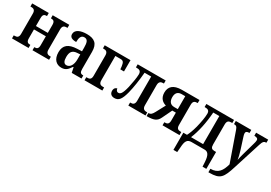

<svg xmlns="http://www.w3.org/2000/svg" viewBox="20 -1430 3590 2547"><g transform="rotate(30 1815.5 -156.0)"><path d="M16 0H270V-47H267C234 -47 209 -56 209 -113V-249H391V-113C391 -56 367 -47 333 -47H330V0H584V-47H574C538 -47 509 -58 509 -113V-423C509 -479 538 -489 574 -489H584V-536H330V-489H333C367 -489 391 -479 391 -423V-301H209V-423C209 -479 232 -489 267 -489H270V-536H16V-489H28C62 -489 91 -479 91 -423V-113C91 -56 63 -47 28 -47H16Z M775 10C843 10 869 -23 907 -78H915L931 0H1081V-47H1078C1038 -47 1025 -63 1025 -118V-376C1025 -501 966 -547 850 -547C751 -547 677 -515 677 -449C677 -404 710 -384 777 -384C777 -449 792 -493 842 -493C895 -493 906 -447 906 -373V-316L835 -313C705 -308 641 -259 641 -151C641 -41 700 10 775 10ZM817 -52C779 -52 762 -87 762 -146C762 -222 787 -262 864 -266L907 -269V-191C907 -109 872 -52 817 -52Z M1127 0H1400V-47H1381C1347 -47 1320 -57 1320 -113V-484H1399C1443 -484 1454 -462 1462 -405L1466 -363H1522V-536H1127V-489H1138C1173 -489 1202 -479 1202 -421V-113C1202 -57 1176 -47 1138 -47H1127Z M1586 7C1651 7 1684 -33 1716 -155C1739 -246 1757 -365 1767 -485H1868V-113C1868 -55 1836 -47 1809 -47H1798V0H2061V-47H2050C2022 -47 1987 -55 1987 -113V-423C1987 -481 2022 -489 2050 -489H2061V-536H1632V-489H1643C1683 -489 1712 -480 1712 -427C1712 -377 1692 -273 1680 -218C1650 -92 1624 -80 1596 -80C1572 -80 1559 -103 1559 -123C1539 -123 1513 -104 1513 -63C1513 -19 1540 7 1586 7Z M2078 0C2185 0 2232 -16 2265 -86L2336 -234H2391V-114C2391 -58 2366 -47 2330 -47H2322V0H2582V-47H2572C2530 -47 2509 -62 2509 -114V-422C2509 -474 2531 -489 2573 -489H2579V-536H2311C2179 -536 2125 -479 2125 -389C2125 -304 2175 -263 2229 -249L2153 -107C2130 -65 2113 -47 2081 -47H2078ZM2334 -287C2271 -287 2247 -332 2247 -389C2247 -443 2270 -485 2333 -485H2390V-287Z M2610 210H2668L2674 136C2679 36 2702 0 2766 0H2965C3018 0 3045 36 3052 137L3056 210H3114V-49H3086C3047 -50 3030 -65 3030 -117V-420C3030 -478 3056 -489 3094 -489H3108V-536H2684V-489H2693C2731 -489 2760 -480 2760 -429C2760 -374 2744 -291 2725 -213C2706 -141 2685 -87 2666 -53H2610ZM2728 -53C2777 -170 2809 -324 2820 -483H2913V-53Z M3160 235H3173C3340 235 3371 189 3431 -3L3562 -416C3580 -475 3596 -489 3629 -489H3631V-536H3446V-489H3450C3486 -487 3504 -479 3504 -452C3504 -436 3499 -415 3494 -399L3439 -204C3430 -170 3420 -134 3414 -100C3410 -131 3400 -177 3382 -233L3329 -399C3322 -420 3317 -439 3317 -453C3317 -476 3331 -489 3369 -489H3372V-536H3135V-488H3139C3168 -488 3181 -480 3196 -438L3351 4C3321 113 3277 182 3160 182Z"/></g></svg>

Font: Noto Serif Condensed Semi
Style: Regular
Weight: 600
Width: 3
Designer: Monotype Design Team
Foundry: Monotype Imaging Inc.
Version: Version 1.002